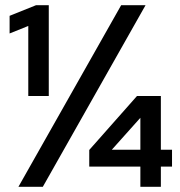

<svg xmlns="http://www.w3.org/2000/svg" viewBox="-20 -720 695 740"><path d="M168 -700V-350H89V-620L17 -591V-659L119 -700ZM145 0H51L447 -700H541ZM600 -350V-143H643V-78H600V0H521V-78H324V-142L508 -350ZM411 -143H521V-266Z"/></svg>

Font: Rosa Sans SemiBold
Style: Regular
Weight: 600
Designer: Pentagram / MCKL
Foundry: Pentagram / MCKL
Version: Version 1.005;September 16, 2019;FontCreator 11.5.0.2425 64-